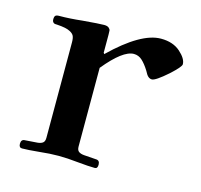

<svg xmlns="http://www.w3.org/2000/svg" viewBox="-78 -557 678 647"><g transform="rotate(15 261.5 -233.5)"><path d="M40 -7.8Q40 -23.4 53.7 -23.4L95.7 -26.4Q107.4 -27.3 114.3 -32.2Q121.1 -37.1 121.1 -49.8V-382.8Q121.1 -398.4 117.2 -405.8Q113.3 -413.1 103.5 -418Q89.8 -425.8 56.6 -427.7Q49.8 -427.7 47.4 -428.7Q44.9 -429.7 42.5 -432.6Q40 -435.5 40 -441.4Q40 -451.2 43.5 -454.6Q46.9 -458 56.6 -458Q91.8 -458 136.7 -462.9Q194.3 -467.8 210.9 -467.8Q221.7 -467.8 227.1 -463.4Q232.4 -459 232.9 -454.1Q233.4 -449.2 233.4 -439.5V-377L236.3 -373Q338.9 -472.7 408.2 -472.7Q450.2 -472.7 475.6 -450.2Q501 -427.7 501 -408.2Q501 -399.4 466.8 -368.2Q425.8 -332 413.1 -332Q406.2 -332 400.4 -336.9Q394.5 -341.8 387.7 -355.5Q375 -376 362.3 -387.7Q349.6 -399.4 333 -399.4Q294.9 -399.4 233.4 -324.2V-49.8Q233.4 -37.1 240.2 -32.2Q247.1 -27.3 258.8 -26.4L300.8 -23.4Q314.5 -23.4 314.5 -7.8Q314.5 5.9 304.7 5.9Q284.2 5.9 244.1 2Q207 -2 176.8 -2Q146.5 -2 110.4 2Q70.3 5.9 50.8 5.9Q40 5.9 40 -7.8Z"/></g></svg>

Font: Monomakh Unicode TT
Style: Medium
Weight: 500
Designer: Alexey Kryukov, Aleksandr Andreev
Version: Version 1.1